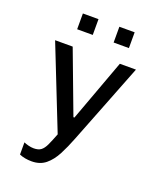

<svg xmlns="http://www.w3.org/2000/svg" viewBox="-161 -810 921 1098"><g transform="rotate(20 300.0 -261.5)"><path d="M164 186Q121 186 89 172V98Q100 103 117 107.5Q134 112 150 112Q178 112 194 100Q210 88 222.5 61Q235 34 252 -10L54 -511H161L303 -133H309L448 -511H546L354 -21Q332 36 307.5 83Q283 130 249 158Q215 186 164 186ZM151 -613V-709H246V-613ZM373 -613V-709H466V-613Z"/></g></svg>

Font: Chivo Mono
Style: Regular
Weight: 400
Monospace: yes
Designer: Hector Gatti
Foundry: Omnibus-Type
Version: Version 1.008; ttfautohint (v1.8.4.7-5d5b)